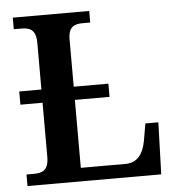

<svg xmlns="http://www.w3.org/2000/svg" viewBox="-52 -762 745 811"><g transform="rotate(-5 321.0 -357.0)"><path d="M32 0H599L606 -220H551L538 -145C528 -94 504 -57 453 -57H263V-345H410V-401H263V-602C263 -657 291 -665 325 -665H356V-714H32V-665H63C98 -665 126 -657 126 -598V-401H32V-345H126V-116C126 -57 98 -49 63 -49H32Z"/></g></svg>

Font: Noto Serif SemiBold
Style: Regular
Weight: 600
Designer: Monotype Design Team
Foundry: Monotype Imaging Inc.
Version: Version 2.013